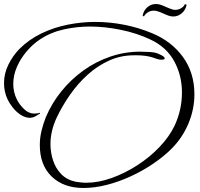

<svg xmlns="http://www.w3.org/2000/svg" viewBox="-182 -895 995 955"><path d="M233 40Q134 40 75 -17Q16 -74 16 -174Q16 -209 24.5 -244.5Q33 -280 46 -312Q75 -381 123 -440.5Q171 -500 233 -544.5Q295 -589 367 -613.5Q439 -638 515 -638Q532 -638 560.5 -636.5Q589 -635 605 -628Q610 -626 623.5 -619Q637 -612 637 -604Q637 -600 631 -599Q625 -598 623 -598Q610 -598 600 -601.5Q590 -605 578 -609Q559 -615 538.5 -617.5Q518 -620 498 -620H485Q418 -620 360 -593.5Q302 -567 253.5 -523Q205 -479 166.5 -424Q128 -369 101 -312Q86 -281 77.5 -247Q69 -213 69 -178Q69 -137 82 -97Q95 -57 123 -28.5Q151 0 195 9Q208 11 221 12.5Q234 14 247 14Q307 14 373 -9.5Q439 -33 501 -73Q563 -113 611.5 -164Q660 -215 686 -269Q723 -348 723 -435Q723 -520 684.5 -590.5Q646 -661 567 -698Q500 -730 419.5 -746.5Q339 -763 265 -763Q201 -763 136.5 -749Q72 -735 17 -699Q-18 -676 -48.5 -640.5Q-79 -605 -97.5 -563Q-116 -521 -116 -477Q-116 -436 -98 -400Q-86 -376 -63 -353Q-40 -330 -11 -330Q-6 -330 -0.5 -331Q5 -332 10 -332Q12 -334 17 -334V-333Q17 -329 13.5 -327.5Q10 -326 6 -324Q-2 -318 -12 -313.5Q-22 -309 -33 -309Q-56 -309 -78.5 -323.5Q-101 -338 -118 -359.5Q-135 -381 -144 -400Q-162 -438 -162 -481Q-162 -529 -140.5 -573Q-119 -617 -86 -651Q-38 -699 24.5 -729Q87 -759 156 -772.5Q225 -786 291 -786Q363 -786 435 -772Q507 -758 574 -730Q671 -690 728 -611.5Q785 -533 785 -426Q785 -351 755 -280Q725 -209 672 -156Q633 -117 581 -81.5Q529 -46 469.5 -18.5Q410 9 349.5 24.5Q289 40 233 40ZM680 -813Q665 -813 647.5 -820.5Q630 -828 613.5 -835Q597 -842 583 -842Q565 -842 551.5 -832.5Q538 -823 535 -814Q527 -814 528 -819Q533 -844 551.5 -859.5Q570 -875 593 -875Q609 -875 626 -868Q643 -861 660 -853.5Q677 -846 690 -846Q707 -846 721 -855.5Q735 -865 737 -874Q746 -874 746 -869Q740 -844 721.5 -828.5Q703 -813 680 -813Z"/></svg>

Font: Beau Rivage
Style: Regular
Weight: 400
Designer: Robert E. Leuschke
Foundry: Robert E. Leuschke
Version: Version 1.010; ttfautohint (v1.8.3)